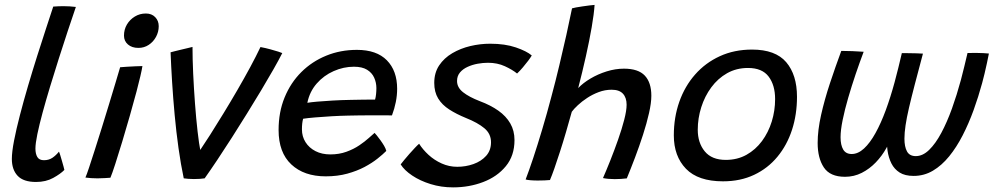

<svg xmlns="http://www.w3.org/2000/svg" viewBox="-20 -742 4151 802"><path d="M248.9 -32.2Q232.7 -15.6 202.2 1.2Q171.6 18.1 130.5 18.1Q77.8 18.1 53.6 -7.7Q29.5 -33.4 29.5 -78.2Q29.5 -107.1 38.7 -154.7Q47.9 -202.2 63.2 -260.9Q78.4 -319.6 97.1 -383.2Q115.8 -446.7 135.4 -508.5Q155 -570.4 172.5 -623.6Q189.9 -676.9 202.4 -714.5Q226.1 -716.2 245.2 -716.2Q258.4 -716.2 270.9 -715.4Q283.4 -714.6 296.9 -713Q281.2 -667.3 262.8 -611.8Q244.4 -556.4 225.6 -497.2Q206.8 -438 189.2 -380.2Q171.8 -322.5 157.9 -271.6Q144.1 -220.6 136 -181.6Q128 -142.5 128 -121.3Q128 -99.5 135.9 -86.1Q143.8 -72.8 163.6 -72.8Q183.8 -72.8 198.8 -82.8Q213.9 -92.9 226.2 -108.5Q228.4 -104.4 231.7 -93.7Q235.1 -82.9 238.8 -69.7Q242.6 -56.5 245.5 -46Q248.4 -35.5 248.9 -32.2Z M441.2 0.4Q433.2 0.9 418.2 1.9Q403.1 3 387.4 3Q373.4 3 360.8 2.1Q348.1 1.1 336.8 -0.3Q341.8 -11.3 352 -42Q362.2 -72.7 376.1 -116.1Q390.1 -159.5 405.3 -208.6Q420.6 -257.6 435.2 -305.9Q449.9 -354.1 462.1 -394.8Q474.2 -435.4 481.8 -461.1Q492.5 -462.1 510.4 -463.2Q528.2 -464.2 546.3 -465.1Q564.3 -466 574.9 -466Q573 -452.7 566.3 -423.7Q559.6 -394.8 550.4 -360.1Q538.1 -313.5 522.3 -258.4Q506.6 -203.2 490.6 -150.4Q474.6 -97.6 461.5 -57Q448.4 -16.5 441.2 0.4ZM558.2 -541.9Q530.9 -541.9 514.4 -556.3Q497.9 -570.6 497.9 -593.2Q497.9 -618.8 510.2 -639.7Q522.6 -660.5 543.3 -673Q564 -685.6 589.2 -685.6Q613.7 -685.6 628.3 -670.4Q643 -655.2 643 -632.6Q643 -608.8 631.7 -588Q620.4 -567.2 601.3 -554.6Q582.1 -541.9 558.2 -541.9Z M1068 -545.5Q1089.7 -541.4 1109.3 -536Q1128.9 -530.6 1142.6 -526.3Q1156.2 -522 1159.1 -520.3Q1145 -492.4 1122.2 -452.3Q1099.4 -412.2 1071 -364.8Q1042.6 -317.4 1011.2 -266.9Q979.9 -216.5 948.5 -167.2Q917 -117.9 887.8 -74.2Q858.6 -30.5 834.9 2.9Q817.3 5.9 789.8 5.9Q777.7 5.9 766.5 5Q755.3 4 747.5 2.9Q735.1 -55.8 725.6 -123.5Q716.1 -191.3 709.6 -261.6Q703.1 -331.8 698.9 -399Q694.7 -466.2 692.5 -523.5Q698.9 -525.4 710.4 -528.2Q721.9 -531 735.5 -534.3Q749.1 -537.6 762 -540.6Q774.9 -543.7 784.1 -546Q784.1 -497.1 786.9 -434.9Q789.8 -372.8 794.5 -309.7Q799.2 -246.6 805.3 -193.1Q811.4 -139.7 817.8 -107.9L810.4 -106.5Q831.3 -137.4 858 -179.2Q884.6 -221.1 913.8 -268.9Q943.1 -316.8 971.7 -366.1Q1000.2 -415.3 1025.2 -461.5Q1050.1 -507.8 1068 -545.5Z M1593.6 -111.6Q1579.8 -97.6 1557 -79.5Q1534.2 -61.3 1502.7 -44.5Q1471.1 -27.8 1430.6 -16.6Q1390 -5.4 1340.6 -5.4Q1249.8 -5.4 1196.8 -55.2Q1143.7 -104.9 1143.7 -199Q1143.7 -273.9 1168.9 -335.2Q1194.1 -396.6 1238.8 -441Q1283.4 -485.3 1342.8 -509.5Q1402.1 -533.7 1470.9 -533.7Q1553.1 -533.7 1596 -490.1Q1638.9 -446.5 1638.9 -371.1Q1638.9 -344.1 1633.4 -316.1Q1627.9 -288.1 1617.3 -260Q1612.1 -260.2 1591.2 -260.2Q1570.3 -260.2 1541.6 -260.3Q1512.9 -260.3 1484.1 -260Q1455.2 -259.8 1434.2 -259.1Q1402.2 -258.5 1365.2 -256.4Q1328.1 -254.2 1296 -251.5Q1263.9 -248.8 1246.2 -246Q1241.2 -228.3 1241.2 -201.6Q1241.2 -171.8 1256.2 -148.1Q1271.1 -124.4 1297.8 -110.7Q1324.5 -97 1359.9 -97Q1396.8 -97 1427.1 -108.1Q1457.5 -119.1 1480.9 -135Q1504.4 -150.9 1520.4 -165.5Q1536.5 -180.1 1544.7 -186.9Q1547.2 -184.4 1554.1 -176Q1561.1 -167.5 1569.4 -155.9Q1577.7 -144.4 1584.6 -132.7Q1591.4 -120.9 1593.6 -111.6ZM1263.8 -312.6Q1278.2 -315.1 1305.6 -317.5Q1333 -319.9 1369.1 -322Q1405.1 -324.1 1445 -324.8Q1468.4 -325.4 1490.5 -325.6Q1512.6 -325.8 1528.1 -326Q1543.6 -326.2 1546.7 -326.1Q1549.6 -336 1550.9 -349Q1552.2 -361.9 1552.2 -374.2Q1552.1 -397.3 1542.9 -417.7Q1533.7 -438.1 1513.2 -450.7Q1492.8 -463.3 1458.4 -463.3Q1415.1 -463.3 1373.8 -445Q1332.4 -426.8 1302.9 -393Q1273.3 -359.2 1263.8 -312.6Z M1872.6 40.7Q1822.9 40.7 1778.9 27Q1734.8 13.4 1701.9 -8.7Q1669 -30.7 1653.6 -55.3Q1658.8 -62.1 1668.5 -73.9Q1678.3 -85.7 1690 -99.1Q1701.8 -112.5 1712.7 -124Q1723.6 -135.6 1730.7 -141.6Q1745.9 -117.4 1770 -95.2Q1794.1 -73 1824.9 -59.2Q1855.7 -45.3 1890.1 -45.3Q1925.3 -45.3 1957.6 -56.7Q1989.9 -68.1 2010.4 -90.8Q2031 -113.5 2031 -147.7Q2031 -183.3 2003.1 -206.5Q1975.2 -229.7 1926.9 -248.9Q1886.2 -265.5 1856.4 -284.8Q1826.5 -304 1810.2 -330.8Q1793.9 -357.6 1793.9 -395.8Q1793.9 -438 1814.4 -468.8Q1835 -499.6 1869.3 -519.8Q1903.6 -539.9 1944.8 -549.7Q1985.9 -559.4 2027.4 -559.4Q2089.5 -559.4 2134.8 -543.9Q2180.1 -528.4 2201.2 -510.3Q2196.5 -502 2186.3 -488.3Q2176.1 -474.7 2164 -460.5Q2151.9 -446.2 2139.9 -434.9Q2120.4 -450.8 2089 -465.3Q2057.6 -479.8 2018.3 -479.8Q1997.8 -479.8 1975.3 -475.8Q1952.8 -471.7 1933.2 -462.7Q1913.5 -453.8 1901.3 -439.2Q1889.1 -424.6 1889.1 -403.7Q1889.1 -376.5 1914.4 -356.6Q1939.6 -336.7 1984.4 -319.4Q2029.2 -302.7 2061.6 -279.8Q2094 -256.9 2111.5 -226.5Q2129.1 -196.1 2129.1 -156.8Q2129.1 -91.8 2093 -47.9Q2057 -4 1998.5 18.3Q1940 40.7 1872.6 40.7Z M2277.2 10Q2268.7 10.9 2254.9 11.5Q2241.1 12.1 2226.4 12.1Q2210.2 12.1 2196 10.9Q2181.8 9.8 2175.6 7.6Q2189.2 -27.6 2207.2 -81.5Q2225.1 -135.4 2244.8 -201.4Q2264.6 -267.3 2283.2 -338.4Q2300.7 -403.2 2316.3 -468.9Q2332 -534.6 2345.6 -595.5Q2359.1 -656.4 2369.4 -707.1Q2373.4 -708.6 2385.8 -710.9Q2398.1 -713.1 2413.6 -715.4Q2429.1 -717.7 2442.9 -719.4Q2456.6 -721.2 2463.6 -721.5Q2461.2 -684 2451.6 -628.4Q2442 -572.9 2427.4 -507.4Q2412.8 -441.9 2395.2 -374.1Q2415.5 -395.5 2446.5 -413.9Q2477.6 -432.4 2514.1 -443.8Q2550.7 -455.2 2586.4 -455.2Q2646.1 -455.2 2673.4 -426.2Q2700.7 -397.2 2700.7 -342Q2700.7 -312 2691 -269.5Q2681.4 -226.9 2665.9 -179Q2650.4 -131.1 2632.5 -83.8Q2614.6 -36.6 2598.2 3.1Q2586.6 4.7 2573.6 5.4Q2560.6 6.2 2547.8 6.2Q2519.9 6.2 2498.7 1.8Q2512.6 -29.8 2529.4 -72Q2546.2 -114.2 2561.8 -158.6Q2577.4 -202.9 2587.4 -241.6Q2597.4 -280.3 2597.4 -304.6Q2597.4 -334 2582.1 -350.6Q2566.8 -367.2 2534.8 -367.2Q2507.2 -367.2 2481.1 -357.4Q2455.1 -347.7 2432.7 -332.9Q2410.3 -318.2 2393.6 -302.5Q2376.9 -286.9 2368.4 -275.1Q2357 -233.7 2344.4 -190.8Q2331.9 -147.9 2319.2 -108.7Q2306.6 -69.4 2295.7 -38.4Q2284.8 -7.4 2277.2 10Z M3000 15.4Q2896.1 15.4 2845.3 -37.1Q2794.6 -89.6 2794.6 -176.6Q2794.6 -251.6 2817.5 -316.7Q2840.4 -381.8 2883.5 -430.7Q2926.5 -479.6 2986.7 -507.2Q3046.9 -534.9 3121.4 -534.9Q3219.1 -534.9 3264.1 -482.2Q3309.1 -429.4 3309.1 -337.4Q3309.1 -263.6 3288.3 -199.7Q3267.5 -135.8 3227.5 -87.4Q3187.5 -38.9 3130.2 -11.8Q3072.9 15.4 3000 15.4ZM3011.7 -74.1Q3059.9 -74.1 3098 -95.3Q3136.1 -116.6 3162.9 -152.8Q3189.6 -188.9 3203.7 -234.4Q3217.7 -279.8 3217.7 -328.2Q3217.7 -386.2 3190.7 -422.1Q3163.6 -458.1 3104.5 -458.1Q3056 -458.1 3017.2 -436.2Q2978.4 -414.2 2951.1 -377.1Q2923.7 -340 2909.2 -294Q2894.6 -247.9 2894.6 -200Q2894.6 -145.2 2923.9 -109.7Q2953.1 -74.1 3011.7 -74.1Z M3509.8 -3.5Q3447.3 -3.5 3421.3 -42.6Q3395.4 -81.6 3395.4 -144.8Q3395.4 -198 3409.8 -262Q3424.2 -326.1 3446.9 -394.6Q3469.6 -463.1 3494.1 -529.4Q3513.4 -529.4 3540.7 -528.4Q3568 -527.5 3587.6 -525.8Q3571.1 -482.2 3554.2 -432.5Q3537.4 -382.8 3523 -333.4Q3508.6 -284 3499.9 -241.2Q3491.1 -198.4 3491.1 -168.5Q3491.1 -136.2 3502.1 -117.4Q3513.1 -98.7 3537.7 -98.7Q3564.1 -98.7 3589.2 -121.8Q3614.2 -144.9 3637 -186.1Q3659.8 -227.2 3679.9 -281.7Q3699.9 -336.1 3716.9 -398.8Q3724 -424.8 3732.4 -458.9Q3740.9 -492.9 3747.1 -520.2Q3757.4 -520.2 3774.3 -519.9Q3791.1 -519.7 3808.2 -519.3Q3825.2 -519 3835.2 -518Q3815.6 -444.9 3801.1 -389.1Q3786.6 -333.4 3776.9 -291.7Q3767.2 -250 3762.6 -218.6Q3757.9 -187.2 3757.9 -162.9Q3757.9 -128.8 3768.7 -109.3Q3779.4 -89.9 3805.4 -89.9Q3834.4 -89.9 3861.1 -115.9Q3887.9 -141.9 3911.9 -186.8Q3935.9 -231.7 3956.5 -288.8Q3977 -346 3993.7 -407.8Q3999.9 -430.9 4007.7 -463.1Q4015.4 -495.2 4021.4 -520.5Q4031.1 -520.8 4041.8 -520.8Q4052.6 -520.8 4063.1 -520.8Q4073.9 -520.8 4087.8 -520.1Q4101.7 -519.4 4110.7 -518.4Q4107.3 -500.8 4102.5 -478.4Q4097.7 -456.1 4092.5 -434.2Q4087.4 -412.4 4082.5 -395Q4067 -337.9 4046.8 -282Q4026.5 -226.1 4001.1 -176.6Q3975.7 -127.1 3944.7 -88.9Q3913.7 -50.8 3876.9 -29Q3840.1 -7.2 3796.3 -7.2Q3760.3 -7.2 3738 -21.2Q3715.7 -35.3 3703.6 -59.2Q3691.5 -83.1 3687.2 -113.3Q3682.9 -143.4 3682.9 -175.9L3709 -188Q3700.5 -155.9 3682.3 -123.3Q3664.2 -90.7 3638.2 -63.6Q3612.2 -36.5 3579.7 -20Q3547.2 -3.5 3509.8 -3.5Z"/></svg>

Font: Grandstander Thin
Style: Italic
Weight: 100
Italic angle: -15°
Designer: Tyler Finck
Foundry: Etcetera Type Co
Version: Version 1.200